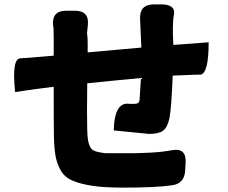

<svg xmlns="http://www.w3.org/2000/svg" viewBox="-20 -812 1040 876"><path d="M49 -392Q33 -545 73 -546Q75 -545 225 -558Q225 -558 225 -637Q225 -695 222 -695Q216 -763 281 -763H322Q387 -763 381 -699L377 -660Q380 -646 380 -617V-573Q559 -589 625 -595L619 -727Q617 -792 682 -792H715Q780 -792 774 -748Q765 -703 771 -607L932 -619Q932 -472 892 -471Q904 -473 768 -467Q762 -318 753 -272Q744 -230 723 -215Q703 -201 660 -201L499 -217Q502 -350 572 -338H590Q604 -338 610 -342Q616 -346 617 -359L623 -456Q534 -448 378 -432Q376 -290 378 -217Q379 -186 382 -170Q385 -154 392 -140Q400 -126 418 -121Q436 -116 460 -113H529Q685 -111 766 -127Q829 -138 827 -73L825 -37Q823 28 760 34Q689 44 541 44Q457 44 403 36Q349 28 313 13Q278 -1 259 -31Q241 -62 234 -97Q227 -133 226 -192Q225 -235 225 -416Q153 -408 49 -392Z"/></svg>

Font: Swei Half Moon CJK SC
Style: Black
Weight: 900
Version: Version 2.071